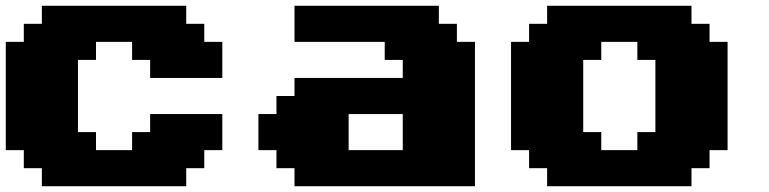

<svg xmlns="http://www.w3.org/2000/svg" viewBox="-20 -645 2665 665"><path d="M125 0H625V-62.5H687.5V-125H750V-250H500V-187.5H437.5V-125H312.5V-187.5H250V-437.5H312.5V-500H437.5V-437.5H500V-375H750V-500H687.5V-562.5H625V-625H125V-562.5H62.5V-500H0V-125H62.5V-62.5H125Z M1000 0H1625V-500H1562.5V-562.5H1500V-625H1000V-500H1312.5V-437.5H1375V-375H1000V-312.5H937.5V-250H875V-125H937.5V-62.5H1000ZM1375 -125H1187.5V-250H1375Z M1875 0H2375V-62.5H2437.5V-125H2500V-500H2437.5V-562.5H2375V-625H1875V-562.5H1812.5V-500H1750V-125H1812.5V-62.5H1875ZM2187.5 -125H2062.5V-187.5H2000V-437.5H2062.5V-500H2187.5V-437.5H2250V-187.5H2187.5Z"/></svg>

Font: Faithful 32x
Style: Bold
Weight: 400
Foundry: Faithful Resource Pack
Version: Version 1.0; January 27, 2023